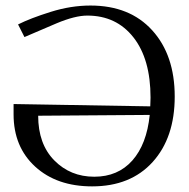

<svg xmlns="http://www.w3.org/2000/svg" viewBox="-20 -662 681 690"><path d="M518.1 -249 117.2 -246.1Q117.2 -144.5 175 -85.7Q232.9 -26.9 318.8 -26.9Q403.8 -26.9 455.6 -85.2Q507.3 -143.6 518.1 -249ZM520 -279.8Q520 -282.7 520.5 -295.4Q521 -308.1 521 -311Q521 -449.7 459.5 -527.8Q397.9 -606 293.9 -606Q249.5 -606 183.1 -578.1L67.9 -528.8L44.9 -574.2Q89.8 -596.7 162.4 -619.4Q234.9 -642.1 305.2 -642.1Q446.3 -642.1 527.1 -553Q607.9 -463.9 607.9 -314.9Q607.9 -167.5 528.6 -79.8Q449.2 7.8 311 7.8Q184.1 7.8 106.4 -63.2Q28.8 -134.3 28.8 -251V-288.1Z"/></svg>

Font: Resagokr
Style: Regular
Weight: 500
Designer: gluk
Foundry: gluk
Version: Version 0.95